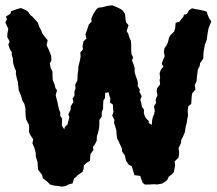

<svg xmlns="http://www.w3.org/2000/svg" viewBox="-23 -695 811 717"><path d="M179 -2 164 -6 152 -18 137 -29 134 -42 119 -62 118 -78 117 -91 111 -109 110 -126 105 -144 98 -160 101 -175 90 -191 85 -203 86 -221 84 -231 75 -248 73 -258 72 -277V-291L68 -307L60 -321L56 -336L47 -358L45 -376L44 -387L40 -402L36 -419L37 -429L31 -443L26 -460L25 -477L21 -489V-500L14 -511L8 -528L13 -540L4 -557L5 -572L8 -587L-3 -611L3 -623L-1 -633L16 -644L18 -653L40 -661L55 -665L74 -657L81 -652L92 -637L97 -634L107 -623L118 -611L124 -594L131 -581L135 -570L148 -553L155 -545L151 -526L156 -516L163 -500L168 -487L169 -469L163 -459L166 -442L173 -427V-414L174 -396L181 -379L184 -366L190 -358L185 -340L188 -327L191 -316L193 -306L197 -288L202 -275V-262L209 -252L208 -226L217 -212L219 -221L229 -230L232 -242L236 -258L232 -268L241 -286V-298L251 -314L248 -327L255 -338V-353L259 -365L258 -379L266 -395L267 -418L269 -432L270 -448L275 -467L278 -483L277 -499L287 -511L285 -522L289 -541L300 -551L296 -567L301 -580L309 -604L319 -614L318 -625L324 -640L336 -659L343 -666L359 -668L377 -673L397 -675L414 -668L428 -661L434 -657L444 -643L446 -620L448 -611L457 -601L450 -579L456 -569L460 -555L466 -542L467 -529V-508L468 -493L474 -481L470 -469L477 -451L480 -440V-425L485 -408L490 -395L492 -384L491 -374L499 -361L498 -351L506 -336L501 -322L504 -313L507 -296L515 -285L514 -274L518 -260L525 -250L531 -245L534 -238L531 -236L544 -229L545 -245L547 -255L553 -271L555 -281L552 -298L560 -311L558 -322L565 -340L562 -355L564 -366L575 -380L573 -396L575 -404L573 -422L578 -435L587 -446L581 -458L587 -474L592 -485L589 -501L591 -514L600 -528L604 -537L608 -553L612 -562L627 -577L631 -589L633 -610L647 -614L655 -625L661 -631L664 -640L675 -643L683 -657L694 -664L702 -662L711 -660H715L742 -654L749 -651L752 -641L758 -627L766 -615L756 -590L753 -575L751 -561L749 -546L742 -528L740 -516L737 -500L736 -476L724 -459L723 -449L716 -436L714 -421L712 -404L711 -391L704 -377L707 -361L695 -347L693 -337L692 -321L691 -307L680 -298L678 -282L679 -263L677 -254L674 -235L671 -225L667 -200L659 -182L654 -173L653 -161L644 -142L646 -124L644 -107L629 -92L631 -77L626 -52L619 -44L607 -35L601 -22L584 -10L564 -6L553 -7L534 -6H518L510 -12L503 -30L501 -38L479 -41L474 -58L469 -74L458 -80L448 -94L443 -115L433 -129L432 -141L425 -156L420 -167L414 -179L412 -196V-206L408 -220L403 -236L404 -248L396 -263L401 -278L399 -290V-304L388 -312L389 -328L385 -339L382 -351L373 -348L370 -349L369 -329L363 -319L362 -300V-289L357 -276V-260L348 -247V-230L347 -216L343 -199L339 -187L338 -169L332 -157L324 -146L326 -135L315 -120L314 -111L313 -94L300 -87L290 -77L289 -63L285 -53L267 -41L262 -35L253 -28L248 -10L235 -7L221 0L208 2L197 0Z"/></svg>

Font: Winky Rough SemiBold
Style: Regular
Weight: 600
Designer: Simon Atzbach
Foundry: typofactur
Version: Version 1.206; ttfautohint (v1.8.4.7-5d5b)